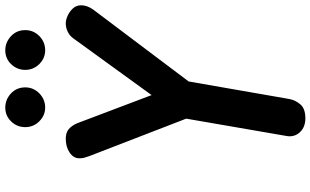

<svg xmlns="http://www.w3.org/2000/svg" viewBox="-250 -954 1206 746"><g transform="rotate(-90 353.0 -581.0)"><path d="M266.5 2.5Q232 2.5 212.2 -18.8Q192.5 -40 197.5 -70L265 -460.5L119.5 -837Q115 -849 113 -857Q111 -865 111 -876Q111 -898.5 133.2 -913.5Q155.5 -928.5 187 -928.5Q209.5 -928.5 223.2 -917.8Q237 -907 247 -884.5L356.5 -595L576.5 -898.5Q586.5 -913 602.5 -920.8Q618.5 -928.5 635.5 -928.5Q648.5 -928.5 664.8 -921.2Q681 -914 693.2 -900.8Q705.5 -887.5 705.5 -868.5Q705.5 -845.5 688.5 -821.5L409.5 -451L341 -58Q336.5 -35.5 320 -16.5Q303.5 2.5 266.5 2.5ZM530.5 -1008.5Q500 -1008.5 477.2 -1031.2Q454.5 -1054 454.5 -1086Q454.5 -1117.5 476.5 -1140.5Q498.5 -1163.5 530.5 -1163.5Q561.5 -1163.5 585.2 -1141.5Q609 -1119.5 609 -1086Q609 -1054 586 -1031.2Q563 -1008.5 530.5 -1008.5ZM308 -1008.5Q277.5 -1008.5 254.8 -1031.2Q232 -1054 232 -1086Q232 -1117.5 254 -1140.5Q276 -1163.5 308 -1163.5Q339 -1163.5 362.8 -1141.5Q386.5 -1119.5 386.5 -1086Q386.5 -1054 363.2 -1031.2Q340 -1008.5 308 -1008.5Z"/></g></svg>

Font: Edu VIC WA NT Hand
Style: Regular
Weight: 400
Designer: Tina and Corey Anderson, Eben Sorkin, Mirko Velimirovic
Foundry: Google for Education
Version: Version 1.000